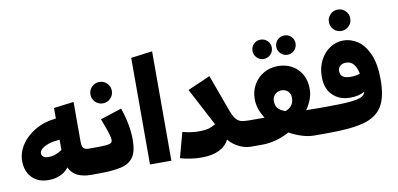

<svg xmlns="http://www.w3.org/2000/svg" viewBox="-78 -1099 2824 1362"><g transform="rotate(-10 1334.0 -418.0)"><path d="M548 -79 528 0H482Q427 0 387 -18.5Q347 -37 326 -81Q302 -49 264.5 -32.5Q227 -16 181 -16Q105 -16 61.5 -61.5Q18 -107 18 -181Q18 -241 54 -296.5Q90 -352 155.5 -390.5Q221 -429 306 -437V-513L450 -531V-248Q450 -212 461 -199Q472 -186 499 -186H543ZM207 -177Q259 -177 306 -211V-284Q239 -280 199 -259.5Q159 -239 159 -212Q159 -196 171.5 -186.5Q184 -177 207 -177Z M669 -220Q669 -252 620 -376L774 -426Q817 -300 817 -195Q817 -112 789 -70.5Q761 -29 701 -14.5Q641 0 528 0L508 -81L543 -186Q598 -186 624 -188.5Q650 -191 659.5 -198Q669 -205 669 -220ZM577 -562Q577 -594 599.5 -616.5Q622 -639 654 -639Q686 -639 708.5 -616.5Q731 -594 731 -562Q731 -530 708.5 -507.5Q686 -485 654 -485Q622 -485 599.5 -507.5Q577 -530 577 -562Z M907 0V-768L1061 -788V0Z M1657 -84 1637 0Q1591 0 1547.5 -22Q1504 -44 1476 -79Q1427 15 1277 15Q1201 15 1124 -7L1173 -188Q1232 -171 1292 -171Q1331 -171 1356.5 -177.5Q1382 -184 1411 -201L1268 -473L1431 -544L1523 -291Q1540 -243 1556 -221.5Q1572 -200 1592.5 -193Q1613 -186 1652 -186Z M2209 -81 2188 0H2089Q2050 0 2004 -14Q1958 -28 1913 -53Q1815 0 1715 0H1637L1617 -81L1652 -186H1734H1765Q1719 -257 1719 -326Q1719 -386 1746.5 -432.5Q1774 -479 1819.5 -504.5Q1865 -530 1918 -530Q2006 -530 2061 -475.5Q2116 -421 2116 -329Q2116 -262 2065 -187Q2090 -186 2149 -186H2203ZM1920 -206Q1951 -218 1966 -239Q1981 -260 1981 -292Q1981 -321 1962.5 -338.5Q1944 -356 1917 -356Q1888 -356 1869 -337Q1850 -318 1850 -289Q1850 -258 1866.5 -238Q1883 -218 1920 -206ZM1763 -667Q1763 -696 1783 -716Q1803 -736 1832 -736Q1861 -736 1881.5 -716Q1902 -696 1902 -667Q1902 -638 1881.5 -617.5Q1861 -597 1832 -597Q1803 -597 1783 -617.5Q1763 -638 1763 -667ZM1934 -667Q1934 -696 1954.5 -716Q1975 -736 2004 -736Q2033 -736 2053 -716Q2073 -696 2073 -667Q2073 -638 2053 -617.5Q2033 -597 2004 -597Q1975 -597 1954.5 -617.5Q1934 -638 1934 -667Z M2623 -310Q2623 -182 2581.5 -116Q2540 -50 2448.5 -25Q2357 0 2189 0L2169 -81L2204 -186Q2321 -186 2382 -192Q2443 -198 2466 -210.5Q2489 -223 2493 -245Q2456 -220 2387 -220Q2312 -220 2263.5 -267.5Q2215 -315 2215 -400Q2215 -467 2242 -519Q2269 -571 2313.5 -599.5Q2358 -628 2409 -628Q2465 -628 2514 -594.5Q2563 -561 2593 -489.5Q2623 -418 2623 -310ZM2419 -365Q2454 -365 2485 -376Q2466 -470 2402 -470Q2376 -470 2359.5 -456.5Q2343 -443 2343 -420Q2343 -392 2361.5 -378.5Q2380 -365 2419 -365ZM2332 -774Q2332 -806 2354.5 -828.5Q2377 -851 2409 -851Q2441 -851 2463.5 -828.5Q2486 -806 2486 -774Q2486 -742 2463.5 -719.5Q2441 -697 2409 -697Q2377 -697 2354.5 -719.5Q2332 -742 2332 -774Z"/></g></svg>

Font: FiraGO Heavy
Style: Regular
Weight: 900
Designer: bBox Type
Foundry: bBox Type GmbH
Version: Version 1.001